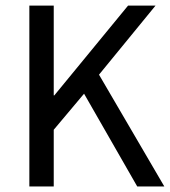

<svg xmlns="http://www.w3.org/2000/svg" viewBox="-20 -676 617 696"><path d="M86.4 0V-655.8H174.8V-330.1H176.8L444.3 -655.8H543.9L338.9 -405.3L575.7 0H477.5L284.7 -336.4L174.8 -205.6V0Z"/></svg>

Font: Varta Medium
Style: Regular
Weight: 500
Designer: Joana Correia, Viktoriya Grabowska, Eben Sorkin
Foundry: Sorkin Type Co.
Version: Version 1.004